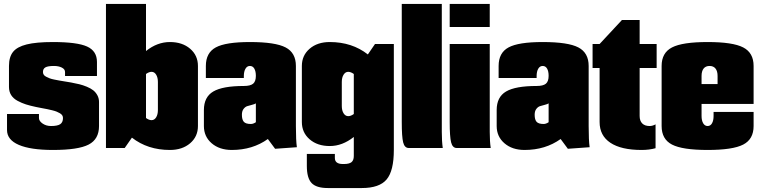

<svg xmlns="http://www.w3.org/2000/svg" viewBox="-20 -740 3803 960"><path d="M464.8 -359.9H305.2V-379.9Q305.2 -394 289.1 -402.1Q272.9 -410.2 250 -410.2Q219.7 -410.2 207.3 -403.3Q194.8 -396.5 194.8 -379.9Q194.8 -372.6 198.5 -366.7Q202.1 -360.8 210.7 -356.4Q219.2 -352.1 227.8 -348.6Q236.3 -345.2 250.7 -342.3Q265.1 -339.4 276.1 -337.4Q287.1 -335.4 305.4 -332.5Q323.7 -329.6 335 -327.6Q358.9 -323.2 376.7 -318.8Q394.5 -314.5 414.1 -306.4Q433.6 -298.3 446 -288.6Q458.5 -278.8 466.8 -263.7Q475.1 -248.5 475.1 -230V-109.9Q475.1 -43.9 423.1 -17.1Q371.1 9.8 245.1 9.8Q132.8 9.8 74 -15.6Q15.1 -41 15.1 -89.8V-169.9H174.8V-149.9Q174.8 -134.8 192.9 -122.3Q210.9 -109.9 234.9 -109.9Q267.6 -109.9 281.2 -119.1Q294.9 -128.4 294.9 -149.9Q294.9 -157.2 291.3 -163.1Q287.6 -168.9 279.8 -173.6Q272 -178.2 263.7 -181.6Q255.4 -185.1 241.5 -188.5Q227.5 -191.9 217 -194.1Q206.5 -196.3 188.7 -199.5Q170.9 -202.6 160.2 -205.1Q130.4 -211.4 109.6 -218Q88.9 -224.6 67.9 -235.8Q46.9 -247.1 35.9 -264.4Q24.9 -281.7 24.9 -305.2V-410.2Q24.9 -455.1 45.2 -480.5Q65.4 -505.9 113 -517.8Q160.6 -529.8 245.1 -529.8Q366.2 -529.8 415.5 -507.3Q464.8 -484.9 464.8 -430.2Z M710 -370.1V-149.9Q725.1 -139.2 737.8 -139.2Q752 -139.2 760.7 -153.3Q769.5 -167.5 769.5 -189.9V-330.1Q769.5 -352.5 760.7 -366.7Q752 -380.9 737.8 -380.9Q725.1 -380.9 710 -370.1ZM509.8 0V-720.2H710V-484.9Q766.1 -529.8 829.6 -529.8Q891.6 -529.8 930.7 -496.3Q969.7 -462.9 969.7 -410.2V-109.9Q969.7 -57.1 930.7 -23.7Q891.6 9.8 829.6 9.8Q718.3 9.8 639.6 -51.8L603.5 0Z M1009.3 -350.1V-410.2Q1009.3 -476.1 1058.8 -502.9Q1108.4 -529.8 1229.5 -529.8Q1356.4 -529.8 1408 -502.9Q1459.5 -476.1 1459.5 -410.2V-109.9Q1459.5 -37.1 1464.4 -3.9L1355.5 3.9L1319.3 -44.9Q1242.7 9.8 1139.2 9.8Q1077.1 9.8 1038.3 -23.7Q999.5 -57.1 999.5 -109.9V-189.9Q999.5 -254.9 1046.4 -282.5Q1093.3 -310.1 1199.2 -310.1Q1231.9 -310.1 1245.6 -321.5Q1259.3 -333 1259.3 -360.8Q1259.3 -383.3 1251.7 -396.7Q1244.1 -410.2 1229.5 -410.2Q1215.3 -410.2 1207.3 -396.2Q1199.2 -382.3 1199.2 -359.9V-350.1ZM1259.3 -128.9V-223.1Q1253.4 -219.2 1239.7 -215.8Q1226.1 -212.4 1216.1 -209.2Q1206.1 -206.1 1197.8 -195.3Q1189.5 -184.6 1189.5 -166Q1189.5 -142.1 1199 -131.1Q1208.5 -120.1 1234.4 -120.1Q1246.1 -120.1 1259.3 -128.9Z M1949.2 -520V9.8Q1949.2 114.3 1913.1 157.2Q1877 200.2 1789.1 200.2H1619.1Q1561.5 200.2 1537.8 175Q1514.2 149.9 1514.2 89.8V29.8H1654.3V49.8Q1654.3 80.1 1694.3 80.1H1699.2Q1726.1 80.1 1737.5 70.8Q1749 61.5 1749 40V-55.2Q1691.9 -9.8 1628.9 -9.8Q1566.9 -9.8 1528.1 -43.5Q1489.3 -77.1 1489.3 -129.9V-410.2Q1489.3 -462.9 1528.1 -496.3Q1566.9 -529.8 1628.9 -529.8Q1740.2 -529.8 1819.3 -467.8L1855 -520ZM1749 -169.9V-370.1Q1733.9 -380.9 1721.2 -380.9Q1707 -380.9 1698 -366.7Q1689 -352.5 1689 -330.1V-210Q1689 -187.5 1698 -173.3Q1707 -159.2 1721.2 -159.2Q1733.9 -159.2 1749 -169.9Z M1988.8 -720.2H2189V-80.1Q2189 -33.2 2193.8 0H2023.9Q2002.9 0 1995.8 -28.1Q1988.8 -56.2 1988.8 -129.9Z M2228.5 -605V-720.2H2428.7V-605ZM2228.5 -520H2428.7V-80.1Q2428.7 -33.2 2433.6 0H2263.7Q2242.7 0 2235.6 -28.1Q2228.5 -56.2 2228.5 -129.9Z M2473.1 -350.1V-410.2Q2473.1 -476.1 2522.7 -502.9Q2572.3 -529.8 2693.4 -529.8Q2820.3 -529.8 2871.8 -502.9Q2923.3 -476.1 2923.3 -410.2V-109.9Q2923.3 -37.1 2928.2 -3.9L2819.3 3.9L2783.2 -44.9Q2706.5 9.8 2603 9.8Q2541 9.8 2502.2 -23.7Q2463.4 -57.1 2463.4 -109.9V-189.9Q2463.4 -254.9 2510.3 -282.5Q2557.1 -310.1 2663.1 -310.1Q2695.8 -310.1 2709.5 -321.5Q2723.1 -333 2723.1 -360.8Q2723.1 -383.3 2715.6 -396.7Q2708 -410.2 2693.4 -410.2Q2679.2 -410.2 2671.1 -396.2Q2663.1 -382.3 2663.1 -359.9V-350.1ZM2723.1 -128.9V-223.1Q2717.3 -219.2 2703.6 -215.8Q2689.9 -212.4 2679.9 -209.2Q2669.9 -206.1 2661.6 -195.3Q2653.3 -184.6 2653.3 -166Q2653.3 -142.1 2662.8 -131.1Q2672.4 -120.1 2698.2 -120.1Q2710 -120.1 2723.1 -128.9Z M3263.2 -520V-399.9H3178.2V-160.2Q3178.2 -135.7 3191.2 -122.8Q3204.1 -109.9 3228 -109.9Q3242.7 -109.9 3257.8 -118.2V1Q3226.1 9.8 3188 9.8Q3085.9 9.8 3032 -26.1Q2978 -62 2978 -129.9V-399.9H2942.9V-520H2978L3089.8 -640.1H3178.2V-520Z M3487.8 -319.8H3567.9V-359.9Q3567.9 -384.3 3557.6 -397.2Q3547.4 -410.2 3527.8 -410.2Q3508.3 -410.2 3498 -397.2Q3487.8 -384.3 3487.8 -359.9ZM3487.8 -220.2V-160.2Q3487.8 -137.7 3495.8 -123.8Q3503.9 -109.9 3518.1 -109.9Q3532.2 -109.9 3540 -123.5Q3547.9 -137.2 3547.9 -160.2V-180.2H3748V-109.9Q3748 -43.9 3696 -17.1Q3644 9.8 3518.1 9.8Q3392.1 9.8 3340.1 -17.1Q3288.1 -43.9 3288.1 -109.9V-410.2Q3288.1 -476.1 3340.1 -502.9Q3392.1 -529.8 3518.1 -529.8Q3644 -529.8 3696 -502.9Q3748 -476.1 3748 -410.2V-220.2Z"/></svg>

Font: Mikodacs
Style: Regular
Weight: 400
Designer: gluk (gluksza@wp.pl)
Foundry: gluk (gluksza@wp.pl)
Version: Version 0.28